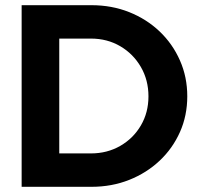

<svg xmlns="http://www.w3.org/2000/svg" viewBox="-20 -720 778 740"><path d="M208.4 -128.7H330.4Q393 -128.7 443.5 -157.7Q494 -186.8 523.1 -236.7Q552.2 -286.5 552.2 -348.6Q552.2 -411.4 522.9 -461.9Q493.7 -512.4 443.4 -541.9Q393.2 -571.3 330.5 -571.3H208.4ZM63.4 0V-700H332.3Q410.9 -700 477.9 -673.3Q544.9 -646.6 595.1 -598.9Q645.3 -551.1 673.5 -487.1Q701.8 -423.1 701.8 -348.9Q701.8 -274.7 673.7 -211.4Q645.6 -148.1 595.4 -100.8Q545.2 -53.4 478 -26.7Q410.9 0 332.3 0Z"/></svg>

Font: Red Hat Display VF
Style: Regular
Weight: 300
Designer: Pentagram, MCKL
Foundry: Pentagram, MCKL
Version: Version 1.023